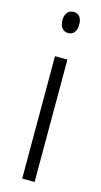

<svg xmlns="http://www.w3.org/2000/svg" viewBox="-116 -769 426 806"><g transform="rotate(15 97.0 -366.0)"><path d="M99 -732C74 -732 62 -713 62 -686C62 -659 75 -640 99 -640C122 -640 135 -658 135 -686C135 -713 124 -732 99 -732ZM125 -532H71V0H125Z"/></g></svg>

Font: Noto Sans Gujarati UI ExtraCondensed Light
Style: Regular
Weight: 300
Width: 2
Designer: Jelle Bosma - Monotype Design Team, Universal Thirst
Foundry: Monotype Imaging Inc.
Version: Version 2.106